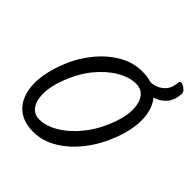

<svg xmlns="http://www.w3.org/2000/svg" viewBox="-219 -939 1144 1144"><g transform="rotate(45 353.0 -367.0)"><path d="M239 49Q149 49 98 -1Q47 -51 40 -139Q33 -227 75 -342Q108 -433 164.5 -506Q221 -579 293 -622.5Q365 -666 445 -666Q536 -666 587.5 -617.5Q639 -569 647 -483.5Q655 -398 614 -286Q580 -193 522.5 -117Q465 -41 392 4Q319 49 239 49ZM213 -29Q270 -29 333 -67Q396 -105 451.5 -175Q507 -245 542 -342Q567 -411 566 -467Q565 -523 540.5 -555.5Q516 -588 471 -588Q414 -588 352 -551.5Q290 -515 235.5 -447.5Q181 -380 147 -286Q120 -214 120 -155.5Q120 -97 144 -63Q168 -29 213 -29ZM515 -654Q539 -654 567.5 -663.5Q596 -673 618 -698.5Q640 -724 643 -770Q644 -782 654 -782.5Q664 -783 676.5 -776Q689 -769 698 -758Q707 -747 706 -736Q702 -681 675.5 -650Q649 -619 614 -606.5Q579 -594 548 -594Q536 -594 524.5 -603Q513 -612 506 -624Q499 -636 500 -645Q501 -654 515 -654Z"/></g></svg>

Font: Story Script
Style: Regular
Weight: 400
Designer: Lana Roulhac, Ben Buysse
Version: Version 1.000; ttfautohint (v1.8.4.7-5d5b)